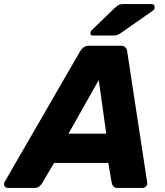

<svg xmlns="http://www.w3.org/2000/svg" viewBox="-70 -925 811 945"><path d="M-31 0Q-43 0 -48 -10Q-53 -20 -47 -30L324 -672Q330 -683 341 -691.5Q352 -700 369 -700H523Q540 -700 547.5 -691.5Q555 -683 556 -672L654 -30Q657 -16 649 -8Q641 0 631 0H510Q495 0 488.5 -7Q482 -14 480 -24L463 -123H196L136 -21Q131 -14 122.5 -7Q114 0 99 0ZM267 -267H453L416 -531ZM389 -750Q373 -750 375 -765Q377 -773 383 -778L495 -886Q508 -898 516 -901.5Q524 -905 536 -905H676Q684 -905 688 -900Q692 -895 691 -887Q691 -879 683 -873L527 -764Q517 -757 508.5 -753.5Q500 -750 486 -750Z"/></svg>

Font: Rubik Light
Style: Bold Italic
Weight: 700
Italic angle: -12°
Version: Version 2.104